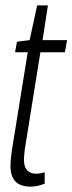

<svg xmlns="http://www.w3.org/2000/svg" viewBox="-20 -683 269 713"><path d="M146 -43V-1Q120 10 93 10Q19 10 19 -66Q19 -93 24 -124L83 -489H36L43 -528L90 -534L118 -663H158L138 -534H229L221 -489H130L72 -128Q71 -117 70 -107.5Q69 -98 69 -90Q69 -38 115 -38Q128 -38 146 -43Z"/></svg>

Font: Georama ExtraCondensed Light
Style: Italic
Weight: 300
Width: 2
Italic angle: -9°
Designer: Jean-Baptiste Levee
Foundry: Production Type
Version: Version 1.000